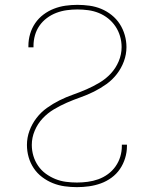

<svg xmlns="http://www.w3.org/2000/svg" viewBox="-20 -763 640 791"><path d="M297 8Q272 8 246.5 4.5Q221 1 197.5 -8.5Q174 -18 153.5 -33.5Q133 -49 119 -70Q105 -91 98 -115.5Q91 -140 91 -166Q91 -196 101.5 -224.5Q112 -253 130.5 -277Q149 -301 173.5 -318.5Q198 -336 225 -349.5Q252 -363 280.5 -373Q309 -383 336.5 -395Q364 -407 390 -422.5Q416 -438 436.5 -460Q457 -482 469 -510.5Q481 -539 481 -569Q481 -592 474.5 -614Q468 -636 455.5 -654.5Q443 -673 425.5 -687Q408 -701 387 -709.5Q366 -718 343.5 -721Q321 -724 299 -724Q277 -724 255 -721Q233 -718 212 -710Q191 -702 173 -688.5Q155 -675 142.5 -657Q130 -639 124 -617.5Q118 -596 118 -574Q118 -572 118 -570.5Q118 -569 118 -568H97Q97 -570 97 -571.5Q97 -573 97 -574Q97 -599 104 -623Q111 -647 125 -667.5Q139 -688 159 -703Q179 -718 202 -727Q225 -736 249.5 -739.5Q274 -743 299 -743Q324 -743 349 -739.5Q374 -736 397 -726.5Q420 -717 440 -701Q460 -685 473.5 -664Q487 -643 494 -618.5Q501 -594 501 -569Q501 -539 490.5 -510.5Q480 -482 461.5 -458Q443 -434 418.5 -416.5Q394 -399 367 -385.5Q340 -372 311.5 -362Q283 -352 255.5 -340Q228 -328 202 -312.5Q176 -297 155.5 -275Q135 -253 123 -224.5Q111 -196 111 -166Q111 -143 117.5 -121Q124 -99 137 -80Q150 -61 168.5 -47.5Q187 -34 208 -25.5Q229 -17 251.5 -14Q274 -11 297 -11Q319 -11 341.5 -14Q364 -17 385 -24.5Q406 -32 424.5 -45.5Q443 -59 456 -77.5Q469 -96 475.5 -117.5Q482 -139 482 -162Q482 -163 482 -164.5Q482 -166 482 -167H503Q503 -166 503 -164Q503 -162 503 -161Q503 -136 495.5 -111.5Q488 -87 474 -66.5Q460 -46 439.5 -31Q419 -16 395.5 -7.5Q372 1 347 4.5Q322 8 297 8Z"/></svg>

Font: Iosevka Curly Thin Extended
Style: Regular
Weight: 100
Width: 7
Monospace: yes
Designer: Belleve Invis
Foundry: Belleve Invis
Version: Version 11.1.0; ttfautohint (v1.8.3)